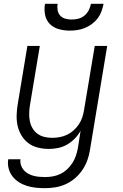

<svg xmlns="http://www.w3.org/2000/svg" viewBox="-20 -770 640 1003"><path d="M215 213Q191 213 167 210.5Q143 208 120.5 201Q98 194 78.5 181.5Q59 169 45 151Q31 133 25 109.5Q19 86 23 62H87Q85 78 89.5 92.5Q94 107 103.5 118Q113 129 126 136.5Q139 144 153.5 148Q168 152 184 153.5Q200 155 215 155Q235 155 255.5 151.5Q276 148 295.5 138.5Q315 129 331 114Q347 99 358.5 81Q370 63 376.5 43.5Q383 24 387 3L401 -87Q389 -65 370.5 -46Q352 -27 330 -14.5Q308 -2 283.5 3Q259 8 235 8Q206 8 178 1Q150 -6 128.5 -22Q107 -38 92.5 -62Q78 -86 72 -113Q66 -140 67 -169.5Q68 -199 73 -228L123 -530H188L136 -218Q133 -198 132.5 -177Q132 -156 136 -136.5Q140 -117 150 -100Q160 -83 175.5 -71.5Q191 -60 211 -55Q231 -50 252 -50Q252 -50 252.5 -50Q253 -50 253 -50Q272 -50 291.5 -53.5Q311 -57 330 -66Q349 -75 364.5 -89Q380 -103 391.5 -120Q403 -137 409.5 -156Q416 -175 419 -195L475 -530H540L450 13Q446 40 436.5 66.5Q427 93 411 117Q395 141 372.5 160.5Q350 180 323.5 192Q297 204 269.5 208.5Q242 213 215 213ZM345 -610Q316 -610 288 -617.5Q260 -625 240.5 -644.5Q221 -664 215.5 -692.5Q210 -721 215 -750H281Q278 -733 281 -716.5Q284 -700 294.5 -688.5Q305 -677 321 -672.5Q337 -668 354 -668Q372 -668 389.5 -672.5Q407 -677 421 -688.5Q435 -700 443.5 -716.5Q452 -733 455 -750H521Q517 -730 510 -710.5Q503 -691 490.5 -674.5Q478 -658 460.5 -645Q443 -632 423.5 -624Q404 -616 384 -613Q364 -610 345 -610Z"/></svg>

Font: Iosevka Curly Light Extended
Style: Italic
Weight: 300
Width: 7
Italic angle: -9°
Monospace: yes
Designer: Belleve Invis
Foundry: Belleve Invis
Version: Version 11.1.0; ttfautohint (v1.8.3)